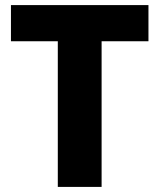

<svg xmlns="http://www.w3.org/2000/svg" viewBox="-20 -734 625 754"><path d="M379 0H207V-572H23V-714H563V-572H379Z"/></svg>

Font: Noto Kufi Arabic ExtraBold
Style: Regular
Weight: 800
Designer: Monotype Design Team, David Williams, Khaled Hosny
Foundry: Google LLC
Version: Version 2.109; ttfautohint (v1.8.4.7-5d5b)